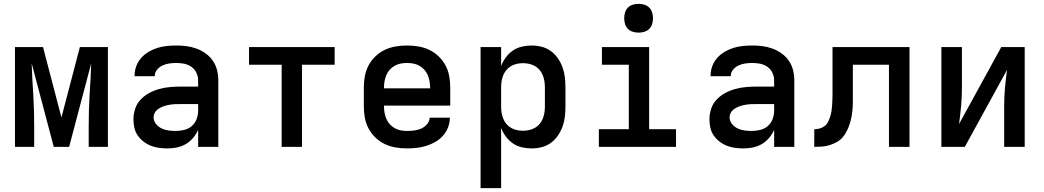

<svg xmlns="http://www.w3.org/2000/svg" viewBox="-20 -765 5440 1000"><path d="M58 0V-520H204L300 -153L396 -520H542V0H442V-104Q442 -145 443 -186.5Q444 -228 446.5 -269.5Q449 -311 451.5 -352.5Q454 -394 455 -435L340 0H260L145 -435Q146 -394 148.5 -352.5Q151 -311 153.5 -269.5Q156 -228 157 -186.5Q158 -145 158 -104V0Z M852 8Q830 8 808 5Q786 2 765.5 -6Q745 -14 727.5 -27.5Q710 -41 697.5 -59Q685 -77 680 -99Q675 -121 675 -143Q675 -171 684 -198.5Q693 -226 712.5 -246.5Q732 -267 757 -280.5Q782 -294 809.5 -301.5Q837 -309 865 -311.5Q893 -314 922 -314H1012V-346Q1012 -367 1003 -386Q994 -405 977 -417Q960 -429 939.5 -433Q919 -437 899 -437Q881 -437 862.5 -434.5Q844 -432 827.5 -424.5Q811 -417 798.5 -402.5Q786 -388 786 -369V-368H681V-372Q681 -397 690 -421Q699 -445 715.5 -463.5Q732 -482 754 -495Q776 -508 800 -515.5Q824 -523 849 -525.5Q874 -528 899 -528Q926 -528 952.5 -524.5Q979 -521 1004.5 -511.5Q1030 -502 1052 -486Q1074 -470 1089 -448Q1104 -426 1110.5 -399.5Q1117 -373 1117 -346V0H1012V-89Q1002 -66 985.5 -46.5Q969 -27 947.5 -14.5Q926 -2 901.5 3Q877 8 852 8ZM895 -83Q918 -83 940 -88.5Q962 -94 979 -108.5Q996 -123 1004 -145Q1012 -167 1012 -189V-223H922Q907 -223 892.5 -222.5Q878 -222 863.5 -219.5Q849 -217 835 -212.5Q821 -208 808.5 -200.5Q796 -193 788 -180.5Q780 -168 780 -154Q780 -135 792.5 -119.5Q805 -104 822 -96Q839 -88 857.5 -85.5Q876 -83 895 -83Z M1447 0V-428H1277V-520H1723V-428H1553V0Z M2100 8Q2070 8 2040.5 3Q2011 -2 1984.5 -14.5Q1958 -27 1936 -48Q1914 -69 1900 -95Q1886 -121 1880.5 -150.5Q1875 -180 1875 -210V-310Q1875 -340 1880.5 -369.5Q1886 -399 1900 -425Q1914 -451 1936 -472Q1958 -493 1984.5 -505.5Q2011 -518 2040.5 -523Q2070 -528 2100 -528Q2130 -528 2159.5 -523Q2189 -518 2215.5 -505.5Q2242 -493 2264 -472Q2286 -451 2300 -425Q2314 -399 2319.5 -369.5Q2325 -340 2325 -310V-215H1980V-210Q1980 -193 1983 -177Q1986 -161 1992.5 -145.5Q1999 -130 2010.5 -117.5Q2022 -105 2036.5 -97Q2051 -89 2067.5 -86Q2084 -83 2100 -83Q2119 -83 2138 -85.5Q2157 -88 2174 -95.5Q2191 -103 2204 -118Q2217 -133 2218 -152H2323Q2323 -126 2313.5 -101.5Q2304 -77 2287 -58Q2270 -39 2247.5 -26Q2225 -13 2201 -5.5Q2177 2 2151.5 5Q2126 8 2100 8ZM1980 -305H2220V-310Q2220 -327 2217 -343Q2214 -359 2207.5 -374.5Q2201 -390 2189.5 -402.5Q2178 -415 2163.5 -423Q2149 -431 2133 -434Q2117 -437 2100 -437Q2083 -437 2067 -434Q2051 -431 2036.5 -423Q2022 -415 2010.5 -402.5Q1999 -390 1992.5 -374.5Q1986 -359 1983 -343Q1980 -327 1980 -310Z M2483 215V-520H2590V-421Q2599 -445 2614.5 -466Q2630 -487 2651 -501.5Q2672 -516 2697.5 -522Q2723 -528 2748 -528Q2775 -528 2801 -521.5Q2827 -515 2848.5 -499.5Q2870 -484 2885.5 -461.5Q2901 -439 2910 -414Q2919 -389 2922 -363Q2925 -337 2925 -310V-210Q2925 -183 2922 -157Q2919 -131 2910 -106Q2901 -81 2885.5 -58.5Q2870 -36 2848.5 -20.5Q2827 -5 2801 1.5Q2775 8 2748 8Q2723 8 2697.5 2Q2672 -4 2651 -18.5Q2630 -33 2614.5 -54Q2599 -75 2590 -99V215ZM2704 -84Q2720 -84 2736 -87.5Q2752 -91 2766 -99Q2780 -107 2790.5 -119.5Q2801 -132 2807 -147Q2813 -162 2815.5 -178Q2818 -194 2818 -210V-310Q2818 -326 2815.5 -342Q2813 -358 2807 -373Q2801 -388 2790.5 -400.5Q2780 -413 2766 -421Q2752 -429 2736 -432.5Q2720 -436 2704 -436Q2688 -436 2672 -432.5Q2656 -429 2642 -421Q2628 -413 2617.5 -400.5Q2607 -388 2601 -373Q2595 -358 2592.5 -342Q2590 -326 2590 -310V-210Q2590 -194 2592.5 -178Q2595 -162 2601 -147Q2607 -132 2617.5 -119.5Q2628 -107 2642 -99Q2656 -91 2672 -87.5Q2688 -84 2704 -84Z M3099 0V-92H3255V-428H3115V-520H3361V-92H3501V0ZM3306 -595Q3291 -595 3276 -599.5Q3261 -604 3250.5 -614.5Q3240 -625 3235.5 -640Q3231 -655 3231 -670Q3231 -685 3235.5 -700Q3240 -715 3250.5 -725.5Q3261 -736 3276 -740.5Q3291 -745 3306 -745Q3321 -745 3336 -740.5Q3351 -736 3361.5 -725.5Q3372 -715 3376.5 -700Q3381 -685 3381 -670Q3381 -655 3376.5 -640Q3372 -625 3361.5 -614.5Q3351 -604 3336 -599.5Q3321 -595 3306 -595Z M3852 8Q3830 8 3808 5Q3786 2 3765.5 -6Q3745 -14 3727.5 -27.5Q3710 -41 3697.5 -59Q3685 -77 3680 -99Q3675 -121 3675 -143Q3675 -171 3684 -198.5Q3693 -226 3712.5 -246.5Q3732 -267 3757 -280.5Q3782 -294 3809.5 -301.5Q3837 -309 3865 -311.5Q3893 -314 3922 -314H4012V-346Q4012 -367 4003 -386Q3994 -405 3977 -417Q3960 -429 3939.5 -433Q3919 -437 3899 -437Q3881 -437 3862.5 -434.5Q3844 -432 3827.5 -424.5Q3811 -417 3798.5 -402.5Q3786 -388 3786 -369V-368H3681V-372Q3681 -397 3690 -421Q3699 -445 3715.5 -463.5Q3732 -482 3754 -495Q3776 -508 3800 -515.5Q3824 -523 3849 -525.5Q3874 -528 3899 -528Q3926 -528 3952.5 -524.5Q3979 -521 4004.5 -511.5Q4030 -502 4052 -486Q4074 -470 4089 -448Q4104 -426 4110.5 -399.5Q4117 -373 4117 -346V0H4012V-89Q4002 -66 3985.5 -46.5Q3969 -27 3947.5 -14.5Q3926 -2 3901.5 3Q3877 8 3852 8ZM3895 -83Q3918 -83 3940 -88.5Q3962 -94 3979 -108.5Q3996 -123 4004 -145Q4012 -167 4012 -189V-223H3922Q3907 -223 3892.5 -222.5Q3878 -222 3863.5 -219.5Q3849 -217 3835 -212.5Q3821 -208 3808.5 -200.5Q3796 -193 3788 -180.5Q3780 -168 3780 -154Q3780 -135 3792.5 -119.5Q3805 -104 3822 -96Q3839 -88 3857.5 -85.5Q3876 -83 3895 -83Z M4610 0V-428H4422V-281Q4422 -261 4422 -240.5Q4422 -220 4420.5 -200Q4419 -180 4415.5 -160Q4412 -140 4406 -121Q4400 -102 4391 -83.5Q4382 -65 4369 -50Q4356 -35 4338 -25Q4320 -15 4300.5 -9Q4281 -3 4261 -1.5Q4241 0 4221 0V-92Q4236 -92 4250 -96Q4264 -100 4275.5 -109Q4287 -118 4293.5 -131.5Q4300 -145 4304.5 -159.5Q4309 -174 4311 -188.5Q4313 -203 4314 -217.5Q4315 -232 4315.5 -247Q4316 -262 4316 -277V-520H4717V0Z M4883 0V-520H4990V-312Q4990 -288 4989 -263.5Q4988 -239 4986 -215Q4984 -191 4981 -167Q4978 -143 4975 -119L5195 -520H5317V0H5210V-208Q5210 -232 5211 -256.5Q5212 -281 5214 -305Q5216 -329 5219 -353Q5222 -377 5225 -401L5005 0Z"/></svg>

Font: Iosevka Semibold Extended
Style: Regular
Weight: 600
Width: 7
Monospace: yes
Designer: Belleve Invis
Foundry: Belleve Invis
Version: Version 32.5.0; ttfautohint (v1.8.4)